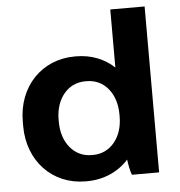

<svg xmlns="http://www.w3.org/2000/svg" viewBox="-52 -770 777 830"><g transform="rotate(-5 336.5 -354.5)"><path d="M286 11H292C365 11 429 -18 473 -67C476 -45 481 -17 488 0H606V-720H457V-468C415 -508 357 -531 292 -531H286C143 -531 38 -422 38 -270V-250C38 -98 143 11 286 11ZM321 -100C247 -100 193 -164 193 -255V-265C193 -356 247 -420 321 -420H329C404 -420 457 -356 457 -265V-255C457 -164 403 -100 329 -100Z"/></g></svg>

Font: Fixel Display Bold
Style: Bold
Weight: 700
Designer: AlfaBravo + MacPaw
Foundry: Kyrylo Tkachov, Marchela Mozhyna, Serhii Makarenko, Maria Weinstein, Zakhar Kryvoshyya
Version: Version 1.211